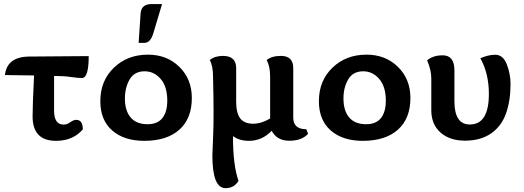

<svg xmlns="http://www.w3.org/2000/svg" viewBox="-20 -704 2646 969"><path d="M262.7 6.8Q144.5 6.8 144.5 -116.7Q144.5 -175.8 151.9 -323.2L4.9 -325.2Q15.1 -416 123.5 -418.5L427.7 -420.9Q427.7 -310.1 393.6 -310.1Q374 -310.1 337.6 -315.4Q301.3 -320.8 252.9 -320.8V-146Q252.9 -75.2 300.8 -75.2Q318.4 -75.2 334.7 -87.2Q351.1 -99.1 364.7 -99.1Q397.9 -99.1 397.9 -50.8Q348.1 6.8 262.7 6.8Z M708 6.8Q606.4 6.8 546.4 -45.4Q486.3 -97.7 486.3 -193.4Q486.3 -296.4 554.7 -362.3Q623 -428.2 727.1 -428.2Q822.3 -428.2 885.3 -366.5Q948.2 -304.7 948.2 -209.5Q948.2 -106 885.3 -49.6Q822.3 6.8 708 6.8ZM725.1 -77.1Q774.9 -77.1 799.6 -108.2Q824.2 -139.2 824.2 -196.3Q824.2 -267.1 790.8 -305.7Q757.3 -344.2 710 -344.2Q658.2 -344.2 634.3 -303.2Q610.4 -262.2 610.4 -207Q610.4 -145.5 639.2 -111.3Q668 -77.1 725.1 -77.1ZM709.5 -487.8H679.7L689.5 -634.8Q692.4 -683.6 745.1 -683.6H797.9L753.9 -536.6Q739.3 -487.8 709.5 -487.8Z M1118.2 245.6Q1051.8 245.6 1051.8 80.6Q1051.8 69.3 1055.9 -23.7Q1060.1 -116.7 1055.2 -315.9Q1055.2 -372.1 1038.6 -400.9Q1064.5 -421.9 1105 -421.9Q1171.9 -421.9 1171.9 -360.4V-191.9Q1171.9 -132.8 1192.6 -106.2Q1213.4 -79.6 1257.8 -79.6Q1299.3 -79.6 1343.3 -106V-315.9Q1343.3 -370.1 1325.7 -400.9Q1351.6 -421.9 1397.9 -421.9Q1460 -421.9 1460 -360.4V-110.4Q1460 -51.8 1525.9 -51.8L1534.7 -28.8Q1503.9 6.3 1439.9 6.3Q1377.9 6.3 1351.1 -43.9Q1302.7 6.8 1236.3 6.8Q1188 6.8 1155.8 -17.1Q1155.8 129.9 1183.6 208.5Q1162.1 245.6 1118.2 245.6Z M1811 6.8Q1709.5 6.8 1649.4 -45.4Q1589.4 -97.7 1589.4 -193.4Q1589.4 -296.4 1657.7 -362.3Q1726.1 -428.2 1830.1 -428.2Q1925.3 -428.2 1988.3 -366.5Q2051.3 -304.7 2051.3 -209.5Q2051.3 -106 1988.3 -49.6Q1925.3 6.8 1811 6.8ZM1828.1 -77.1Q1877.9 -77.1 1902.6 -108.2Q1927.2 -139.2 1927.2 -196.3Q1927.2 -267.1 1893.8 -305.7Q1860.4 -344.2 1813 -344.2Q1761.2 -344.2 1737.3 -303.2Q1713.4 -262.2 1713.4 -207Q1713.4 -145.5 1742.2 -111.3Q1771 -77.1 1828.1 -77.1Z M2326.7 5.9Q2249.5 5.9 2203.1 -35.2Q2156.7 -76.2 2156.7 -147.9V-307.1Q2156.7 -351.1 2135.7 -399.4Q2165 -424.8 2214.4 -424.8Q2273.4 -424.8 2273.4 -349.1V-192.9Q2273.4 -75.7 2351.1 -75.7Q2447.3 -75.7 2447.3 -230Q2447.3 -333 2404.3 -410.2Q2444.8 -427.7 2479 -427.7Q2519 -427.7 2537.8 -379.2Q2556.6 -330.6 2556.6 -279.8Q2556.6 -196.3 2533.9 -131.8Q2511.2 -67.4 2458.7 -30.8Q2406.2 5.9 2326.7 5.9Z"/></svg>

Font: Bainsley
Style: Bold
Weight: 700
Designer: Paul James MIller
Foundry: High-Logic / Made with FontCreator
Version: Version 1.411;March 28, 2021;FontCreator 13.0.0.2683 64-bit